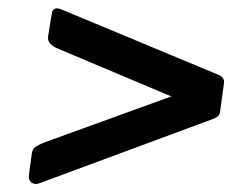

<svg xmlns="http://www.w3.org/2000/svg" viewBox="-20 -587 594 464"><path d="M57 -217Q59 -227 65 -231.5Q71 -236 85 -242L394 -354L121 -469Q94 -480 96 -498L105 -553Q107 -573 129 -564L506 -407Q513 -405 518 -399Q523 -393 521 -384L512 -318Q511 -310 507 -306.5Q503 -303 496 -300L75 -144Q64 -140 56 -146Q48 -152 50 -165L57 -217Z"/></svg>

Font: Libre Franklin Thin Medium
Style: Italic
Weight: 500
Italic angle: -8°
Version: Version 3.000